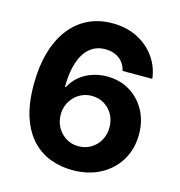

<svg xmlns="http://www.w3.org/2000/svg" viewBox="-110 -835 883 942"><g transform="rotate(15 331.5 -363.5)"><path d="M340.6 9.8Q284.8 9.8 232.5 -8.8Q180.3 -27.3 139.3 -68.9Q98.3 -110.5 74.3 -179.1Q50.2 -247.6 50.2 -347.3Q50.2 -439 71 -511.2Q91.8 -583.4 130.6 -633.9Q169.4 -684.4 224 -710.8Q278.5 -737.3 345.9 -737.3Q418.7 -737.3 474.3 -708.9Q530 -680.6 563.9 -632.4Q597.9 -584.2 604.9 -524.2H453.9Q445.2 -562.5 416.5 -583.9Q387.7 -605.3 345.9 -605.3Q298.5 -605.3 266.3 -577.4Q234 -549.6 217.6 -498.1Q201.2 -446.7 201.2 -376H205.9Q222.4 -408 250 -431.1Q277.6 -454.1 313.3 -466.3Q349 -478.5 388.7 -478.5Q453.5 -478.5 504 -448.2Q554.4 -418 583.4 -365Q612.5 -312 612.5 -243.8Q612.5 -169.9 578.2 -112.6Q543.9 -55.3 482.8 -22.8Q421.7 9.8 340.6 9.8ZM339.5 -111.1Q375.3 -111.1 403.2 -128.1Q431.1 -145 447.4 -174.2Q463.7 -203.4 463.7 -239.6Q463.7 -275.7 447.7 -304.5Q431.6 -333.3 404.1 -350.1Q376.5 -367 340.6 -367Q314.3 -367 291.7 -357Q269 -347.1 252.1 -329.4Q235.1 -311.8 225.6 -288.7Q216.2 -265.6 216.2 -239.3Q216.2 -204 232.3 -174.8Q248.4 -145.6 276.4 -128.4Q304.3 -111.1 339.5 -111.1Z"/></g></svg>

Font: Inter V
Style: 
Weight: 400
Designer: Rasmus Andersson
Foundry: rsms
Version: Version 4.000;git-a3f224843